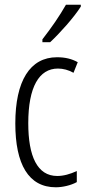

<svg xmlns="http://www.w3.org/2000/svg" viewBox="-20 -785 370 815"><path d="M323 -757V-765H260C232 -716 201 -671 160 -618V-606H193C233 -643 294 -711 323 -757ZM217 10C245 10 281 2 306 -12V-59C278 -46 250 -38 223 -38C138 -38 100 -122 100 -262C100 -416 146 -494 226 -494C248 -494 271 -488 292 -476L310 -521C285 -535 257 -542 222 -542C107 -542 45 -441 45 -261C45 -88 101 10 217 10Z"/></svg>

Font: Noto Sans Devanagari ExtraCondensed Light
Style: Regular
Weight: 300
Width: 2
Designer: Jelle Bosma - Monotype Design Team
Foundry: Monotype Imaging Inc.
Version: Version 2.004